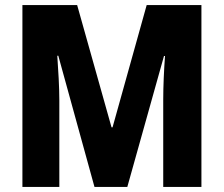

<svg xmlns="http://www.w3.org/2000/svg" viewBox="-20 -734 878 754"><path d="M351 0H480L624 -514H628C624 -459 621 -396 621 -342V0H771V-714H556L422 -234H418L283 -714H68V0H213V-340C213 -392 209 -457 205 -515H209Z"/></svg>

Font: Noto Sans Thai Looped Condensed ExtraBold
Style: Regular
Weight: 800
Width: 3
Designer: Sasikarn Vongin, Ben Mitchell
Foundry: The Fontpad Ltd
Version: Version 1.001